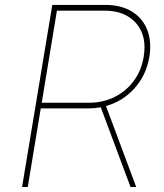

<svg xmlns="http://www.w3.org/2000/svg" viewBox="-20 -747 655 767"><path d="M68.2 0 188.9 -727.3H402Q463.1 -727.3 505.9 -701.5Q548.7 -675.8 567.6 -629.1Q586.6 -582.4 576.7 -519.9Q563.9 -445.7 517 -393.8Q470.2 -342 403.4 -323.5L524.1 0H501.4L382.5 -318.5Q358.7 -313.9 333.8 -313.9H142.8L90.9 0ZM146.7 -336.6H336.6Q391.3 -336.6 437.3 -359.4Q483.3 -382.1 514 -423.3Q544.7 -464.5 554 -519.9Q567.8 -604 523.8 -654.3Q479.8 -704.5 397.7 -704.5H207.4Z"/></svg>

Font: Inter UI Thin
Style: Italic
Weight: 100
Italic angle: -9.39999°
Designer: Rasmus Andersson
Foundry: rsms
Version: 3.2;8d6f07862